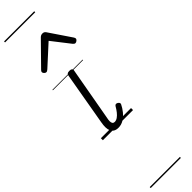

<svg xmlns="http://www.w3.org/2000/svg" viewBox="-493 -935 1359 1359"><g transform="rotate(-45 187.0 -255.0)"><path d="M141 16Q120 16 106 8Q92 0 85 -15Q78 -30 77.5 -51Q77 -72 82 -99L151 -495Q153 -506 159 -510.5Q165 -515 180 -515Q194 -515 200.5 -509.5Q207 -504 205 -494L134 -97Q129 -75 129 -61Q129 -47 134.5 -39.5Q140 -32 151 -32Q166 -32 180.5 -42Q195 -52 208.5 -69Q222 -86 234 -107Q239 -115 246 -116Q253 -117 261 -112Q270 -106 272 -100Q274 -94 271 -88Q259 -63 239.5 -39Q220 -15 195 0.5Q170 16 141 16ZM58 -623Q50 -623 42.5 -630.5Q35 -638 35 -646Q35 -650 37 -653.5Q39 -657 43 -661L204 -825Q211 -832 217.5 -834.5Q224 -837 232 -837Q240 -837 246 -834Q252 -831 257 -824L368 -660Q371 -655 372.5 -651.5Q374 -648 374 -645Q374 -637 365.5 -630Q357 -623 349 -623Q344 -623 340 -626Q336 -629 332 -633L226 -769L77 -633Q72 -629 67.5 -626Q63 -623 58 -623ZM0 469H302V479H0ZM0 -20H302V0H0ZM0 -505H302V-500H0ZM0 -989H302V-979H0Z"/></g></svg>

Font: Playwrite DE VA Guides
Style: Regular
Weight: 400
Designer: Veronika Burian, José Scaglione
Foundry: TypeTogether
Version: Version 1.003